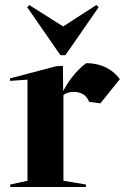

<svg xmlns="http://www.w3.org/2000/svg" viewBox="-20 -749 503 769"><path d="M275 -381C302 -381 326 -370 337 -341L382 -335L460 -432C435 -466 392 -496 325 -496C278 -461 248 -413 233 -384L232 -485L206 -484L20 -435V-425L90 -430V-25L21 -10V0H324V-10L234 -25V-368C248 -379 263 -381 275 -381ZM97 -729 89 -720 222 -528H242L375 -720L366 -729L233 -643Z"/></svg>

Font: Mazius Display
Style: Bold
Weight: 700
Designer: Alberto Casagrande & Collletttivo
Foundry: Collletttivo
Version: Version 2.000;Glyphs 3.2 (3221)